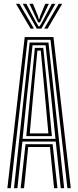

<svg xmlns="http://www.w3.org/2000/svg" viewBox="-20 -996 414 1016"><path d="M19 0 110.8 -800H262.8L354.5 0H336.8L247.2 -785.5H126L36.8 0ZM89.2 0 115 -232.8H258.5L284 0H266.2L244.2 -218.2H129.2L107.2 0ZM54 0 136.8 -770.8H236.5L319.5 0H301.5L275 -247H98.5L72 0ZM99.5 -261.2H273.5L251 -480.5L221.2 -756.5H152.2L122 -480.5ZM119 -275.8 138.8 -480.5 164.5 -742.8H209L235.2 -480.5L254.5 -275.8ZM137.5 -290H236L218.8 -480.5L195.8 -728.2H177.8L154.5 -480.5ZM64.5 -976H82.8L159.5 -844.5H141.8ZM100.2 -976H119.2L169.2 -881.2L184.2 -856.2H189.2L204.2 -881.2L254.2 -976H273.2L199 -844.5H174.5ZM135.8 -976H154.5L181.2 -910.5L185.2 -894.5H188.2L192.2 -910.5L219.5 -976H238.5L202.2 -899.8L192 -877.5H181.8L171.2 -899.8ZM290.8 -976H309.2L232 -844.5H214Z"/></svg>

Font: Big Shoulders Inline Display Thin SemiBold
Style: Regular
Weight: 600
Version: Version 2.002